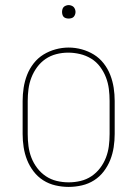

<svg xmlns="http://www.w3.org/2000/svg" viewBox="-20 -727 540 755"><path d="M250 8Q224 8 198 2Q172 -4 150 -18Q128 -32 112 -53Q96 -74 86.5 -98Q77 -122 73 -148Q69 -174 69 -200V-330Q69 -356 73 -382Q77 -408 86.5 -432.5Q96 -457 112.5 -478Q129 -499 151 -512.5Q173 -526 198.5 -533Q224 -540 250 -540Q276 -540 301.5 -533Q327 -526 349 -512.5Q371 -499 387.5 -478Q404 -457 413.5 -432.5Q423 -408 427 -382Q431 -356 431 -330V-200Q431 -174 427 -148Q423 -122 413.5 -98Q404 -74 388 -53Q372 -32 350 -18Q328 -4 302 2Q276 8 250 8ZM250 -10Q274 -10 297 -15.5Q320 -21 339.5 -34Q359 -47 373.5 -66Q388 -85 396.5 -107Q405 -129 408 -152.5Q411 -176 411 -200V-330Q411 -354 408 -377.5Q405 -401 396.5 -423Q388 -445 373.5 -464.5Q359 -484 338.5 -496.5Q318 -509 294.5 -514.5Q271 -520 248 -520Q224 -520 201 -514Q178 -508 159 -495Q140 -482 126 -463Q112 -444 103.5 -422Q95 -400 92 -376.5Q89 -353 89 -330V-200Q89 -176 92 -152.5Q95 -129 103.5 -107Q112 -85 126.5 -66Q141 -47 160.5 -34Q180 -21 203 -15.5Q226 -10 250 -10ZM250 -654Q245 -654 239.5 -655.5Q234 -657 230.5 -660.5Q227 -664 225.5 -669.5Q224 -675 224 -680Q224 -685 225.5 -690.5Q227 -696 230.5 -699.5Q234 -703 239.5 -705Q245 -707 250 -707Q255 -707 260.5 -705Q266 -703 269.5 -699.5Q273 -696 275 -690.5Q277 -685 277 -680Q277 -675 275 -669.5Q273 -664 269.5 -660.5Q266 -657 260.5 -655.5Q255 -654 250 -654Z"/></svg>

Font: Iosevka Slab Thin
Style: Regular
Weight: 100
Monospace: yes
Designer: Belleve Invis
Foundry: Belleve Invis
Version: Version 11.1.0; ttfautohint (v1.8.3)